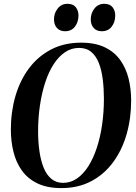

<svg xmlns="http://www.w3.org/2000/svg" viewBox="-20 -976 712 1008"><path d="M302 11.5Q228 11.5 177 -13Q126 -37.5 95.2 -80.2Q64.5 -123 50.8 -178.5Q37 -234 37 -295.5Q37 -389 61 -471.5Q85 -554 132 -617Q179 -680 247.8 -716Q316.5 -752 405.5 -752Q479.5 -752 530 -727.8Q580.5 -703.5 611 -661Q641.5 -618.5 655 -563.8Q668.5 -509 668.5 -448Q668.5 -355 644.8 -271.8Q621 -188.5 574.2 -124.8Q527.5 -61 459.2 -24.8Q391 11.5 302 11.5ZM311 -16Q351 -16 384.2 -39Q417.5 -62 443.8 -103.2Q470 -144.5 488.2 -200Q506.5 -255.5 516 -321Q525.5 -386.5 525.5 -457Q525.5 -511 519.5 -559.2Q513.5 -607.5 499 -644.8Q484.5 -682 459.2 -703.2Q434 -724.5 395 -724.5Q355 -724.5 321.5 -702Q288 -679.5 261.8 -639Q235.5 -598.5 217.5 -543.5Q199.5 -488.5 189.8 -423.2Q180 -358 180 -286.5Q180 -232.5 186.8 -183.8Q193.5 -135 208.5 -97.2Q223.5 -59.5 248.8 -37.8Q274 -16 311 -16ZM321.5 -812Q294.5 -812 279 -829Q263.5 -846 263.5 -874.5Q263.5 -907 283 -931.5Q302.5 -956 334 -956Q364 -956 378 -938Q392 -920 392 -895Q392 -860.5 373.5 -836.2Q355 -812 321.5 -812ZM514.5 -812Q487.5 -812 472 -829Q456.5 -846 456.5 -874.5Q456.5 -907 476 -931.5Q495.5 -956 527 -956Q557 -956 571 -938Q585 -920 585 -895Q585 -860.5 566.5 -836.2Q548 -812 514.5 -812Z"/></svg>

Font: Merriweather 144pt SemiBold
Style: Italic
Weight: 600
Italic angle: -7.8°
Version: Version 2.101